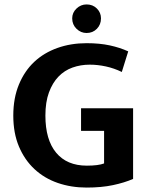

<svg xmlns="http://www.w3.org/2000/svg" viewBox="-20 -836 671 867"><path d="M371 -641Q430 -641 476 -631Q522 -621 559 -604L530 -511Q495 -528 458 -536Q421 -544 385 -544Q344 -544 307.5 -531Q271 -518 244 -490Q217 -462 201 -418.5Q185 -375 185 -314Q185 -205 233.5 -146.5Q282 -88 372 -88Q424 -88 450 -98V-245H346V-347H581V-28Q542 -11 490 0Q438 11 371 11Q301 11 240.5 -10Q180 -31 135.5 -72.5Q91 -114 65.5 -174.5Q40 -235 40 -314Q40 -393 65.5 -454.5Q91 -516 135 -557Q179 -598 239.5 -619.5Q300 -641 371 -641ZM306 -753Q306 -779 325.5 -797.5Q345 -816 371 -816Q399 -816 417.5 -797.5Q436 -779 436 -753Q436 -725 417.5 -706Q399 -687 371 -687Q345 -687 325.5 -706Q306 -725 306 -753Z"/></svg>

Font: Mukta
Style: Bold
Weight: 700
Designer: Girish Dalvi and Yashodeep Gholap
Foundry: Ek Type
Version: Version 2.538;PS 1.002;hotconv 16.6.51;makeotf.lib2.5.65220;